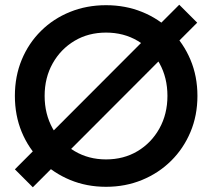

<svg xmlns="http://www.w3.org/2000/svg" viewBox="-20 -779 899 813"><path d="M429 12Q347 12 277 -17Q207 -46 154 -98Q101 -150 72 -220Q43 -290 43 -373Q43 -456 72 -526Q101 -596 153.5 -648Q206 -700 276.5 -728.5Q347 -757 429 -757Q511 -757 581.5 -728.5Q652 -700 704.5 -648Q757 -596 786.5 -526Q816 -456 816 -373Q816 -290 786.5 -220Q757 -150 704.5 -98Q652 -46 581.5 -17Q511 12 429 12ZM429 -104Q504 -104 562.5 -139Q621 -174 655 -235Q689 -296 689 -373Q689 -450 655.5 -510.5Q622 -571 563 -606Q504 -641 429 -641Q354 -641 295.5 -606Q237 -571 203 -510.5Q169 -450 169 -373Q169 -296 203 -235Q237 -174 296 -139Q355 -104 429 -104ZM739 -759 815 -683 119 14 43 -62Z"/></svg>

Font: Plus Jakarta Display Medium
Style: Regular
Weight: 500
Designer: Gumpita Rahayu
Foundry: Tokotype Studio
Version: Version 1.000